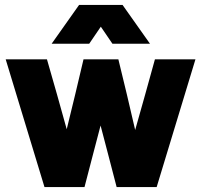

<svg xmlns="http://www.w3.org/2000/svg" viewBox="-20 -757 814 777"><path d="M160 0Q121 -128 81.5 -258.5Q42 -389 3 -517Q44 -517 86.5 -517Q129 -517 170 -517Q190 -447 210.5 -375.5Q231 -304 250 -234Q267 -304 284.5 -375.5Q302 -447 318 -517Q353 -517 388.5 -517Q424 -517 459 -517Q476 -447 493.5 -374.5Q511 -302 527 -231Q547 -302 567.5 -374.5Q588 -447 607 -517Q648 -517 689.5 -517Q731 -517 771 -517Q732 -389 692.5 -258.5Q653 -128 614 0Q574 0 533 0Q492 0 452 0Q436 -62 419.5 -125Q403 -188 387 -249Q371 -188 354.5 -125Q338 -62 322 0Q282 0 241 0Q200 0 160 0ZM189 -580Q217 -619 244.5 -658.5Q272 -698 300 -737Q344 -737 388.5 -737Q433 -737 476 -737Q504 -698 531.5 -658.5Q559 -619 587 -580Q550 -580 511.5 -580Q473 -580 435 -580Q423 -597 411.5 -614.5Q400 -632 388 -649Q376 -632 364.5 -614.5Q353 -597 341 -580Q304 -580 265.5 -580Q227 -580 189 -580Z"/></svg>

Font: Tilt Warp
Style: Regular
Weight: 400
Designer: Andy Clymer
Foundry: Andy Clymer
Version: Version 1.000